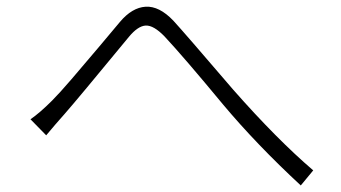

<svg xmlns="http://www.w3.org/2000/svg" viewBox="-20 -629 1040 586"><path d="M73 -265Q101 -284 139 -322Q161 -344 198 -387Q235 -430 280.5 -484Q326 -538 346 -562Q383 -606 424.5 -608.5Q466 -611 509 -566Q543 -529 692 -355Q825 -204 936 -109L898 -63Q763 -188 660 -311Q540 -456 482 -518Q449 -552 425 -551Q401 -550 373 -516Q214 -323 177 -281Q151 -252 121 -216Z"/></svg>

Font: Noto Sans Korean Light
Style: Regular
Weight: 300
Designer: Ryoko NISHIZUKA  (kana & ideographs); Paul D. Hunt (Latin, Greek & Cyrillic); Wenlong ZHANG  (bopomofo); Sandoll Communi
Foundry: Adobe Systems Incorporated
Version: Version 1.000;PS 1;hotconv 1.0.78;makeotf.lib2.5.61930